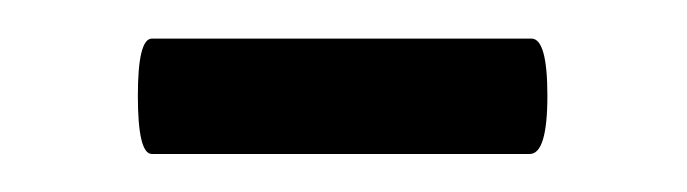

<svg xmlns="http://www.w3.org/2000/svg" viewBox="-20 -316 358 100"><path d="M59.1 -235.8Q51.8 -235.8 51.8 -266.1Q51.8 -295.9 59.1 -295.9H256.8Q265.1 -295.9 265.1 -266.1Q265.1 -235.8 255.9 -235.8Z"/></svg>

Font: Junicode SmCond Medium
Style: Regular
Weight: 500
Width: 4
Designer: Peter S. Baker
Version: Version 2.206